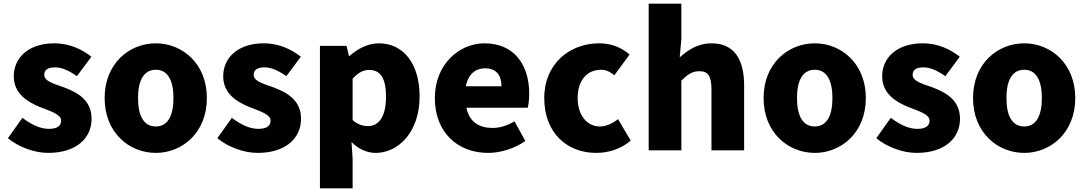

<svg xmlns="http://www.w3.org/2000/svg" viewBox="-20 -819 5918 1046"><path d="M242 14C397 14 479 -67 479 -172C479 -275 400 -316 329 -343C270 -364 221 -377 221 -411C221 -438 240 -452 281 -452C318 -452 358 -433 399 -404L478 -510C430 -547 364 -583 275 -583C142 -583 55 -510 55 -403C55 -308 132 -262 200 -235C258 -212 313 -196 313 -162C313 -134 293 -117 246 -117C201 -117 154 -138 102 -177L23 -66C81 -18 168 14 242 14Z M829 14C973 14 1107 -96 1107 -285C1107 -473 973 -583 829 -583C684 -583 550 -473 550 -285C550 -96 684 14 829 14ZM829 -130C762 -130 732 -190 732 -285C732 -379 762 -439 829 -439C895 -439 925 -379 925 -285C925 -190 895 -130 829 -130Z M1383 14C1538 14 1620 -67 1620 -172C1620 -275 1541 -316 1470 -343C1411 -364 1362 -377 1362 -411C1362 -438 1381 -452 1422 -452C1459 -452 1499 -433 1540 -404L1619 -510C1571 -547 1505 -583 1416 -583C1283 -583 1196 -510 1196 -403C1196 -308 1273 -262 1341 -235C1399 -212 1454 -196 1454 -162C1454 -134 1434 -117 1387 -117C1342 -117 1295 -138 1243 -177L1164 -66C1222 -18 1309 14 1383 14Z M1723 207H1901V44L1895 -45C1933 -7 1979 14 2027 14C2149 14 2266 -98 2266 -294C2266 -469 2180 -583 2044 -583C1985 -583 1929 -554 1884 -514H1881L1868 -569H1723ZM1985 -132C1958 -132 1929 -140 1901 -165V-390C1931 -423 1958 -438 1991 -438C2054 -438 2083 -391 2083 -291C2083 -177 2039 -132 1985 -132Z M2639 14C2705 14 2783 -9 2842 -51L2783 -158C2742 -134 2704 -122 2663 -122C2591 -122 2537 -154 2521 -232H2855C2859 -246 2863 -277 2863 -309C2863 -464 2783 -583 2619 -583C2482 -583 2349 -469 2349 -285C2349 -96 2475 14 2639 14ZM2518 -349C2530 -416 2573 -447 2622 -447C2687 -447 2712 -405 2712 -349Z M3228 14C3288 14 3360 -4 3416 -53L3347 -170C3318 -147 3284 -130 3248 -130C3179 -130 3127 -190 3127 -285C3127 -379 3176 -439 3255 -439C3279 -439 3301 -430 3327 -409L3410 -522C3367 -559 3313 -583 3244 -583C3085 -583 2945 -473 2945 -285C2945 -96 3068 14 3228 14Z M3514 0H3692V-380C3726 -413 3750 -431 3790 -431C3835 -431 3856 -409 3856 -330V0H4034V-352C4034 -494 3981 -583 3857 -583C3780 -583 3724 -544 3683 -506L3692 -607V-799H3514Z M4419 14C4563 14 4697 -96 4697 -285C4697 -473 4563 -583 4419 -583C4274 -583 4140 -473 4140 -285C4140 -96 4274 14 4419 14ZM4419 -130C4352 -130 4322 -190 4322 -285C4322 -379 4352 -439 4419 -439C4485 -439 4515 -379 4515 -285C4515 -190 4485 -130 4419 -130Z M4973 14C5128 14 5210 -67 5210 -172C5210 -275 5131 -316 5060 -343C5001 -364 4952 -377 4952 -411C4952 -438 4971 -452 5012 -452C5049 -452 5089 -433 5130 -404L5209 -510C5161 -547 5095 -583 5006 -583C4873 -583 4786 -510 4786 -403C4786 -308 4863 -262 4931 -235C4989 -212 5044 -196 5044 -162C5044 -134 5024 -117 4977 -117C4932 -117 4885 -138 4833 -177L4754 -66C4812 -18 4899 14 4973 14Z M5560 14C5704 14 5838 -96 5838 -285C5838 -473 5704 -583 5560 -583C5415 -583 5281 -473 5281 -285C5281 -96 5415 14 5560 14ZM5560 -130C5493 -130 5463 -190 5463 -285C5463 -379 5493 -439 5560 -439C5626 -439 5656 -379 5656 -285C5656 -190 5626 -130 5560 -130Z"/></svg>

Font: Noto Sans KR Black
Style: Regular
Weight: 900
Designer: Ryoko NISHIZUKA 西塚涼子 (kana, bopomofo & ideographs); Paul D. Hunt (Latin, Greek & Cyrillic); Sandoll Communications 산돌커뮤니
Foundry: Adobe
Version: Version 2.004;hotconv 1.0.118;makeotfexe 2.5.65603